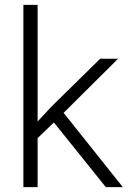

<svg xmlns="http://www.w3.org/2000/svg" viewBox="-20 -770 530 790"><path d="M201.7 -266.1 134.8 -201.7V0H76.2V-750H134.8V-270L189.9 -329.6L392.1 -528.3H465.8L241.7 -305.7L485.4 0H415.5Z"/></svg>

Font: SteelSelectRoboto
Style: Regular
Weight: 300
Designer: Google
Version: Version 2.137; 2017